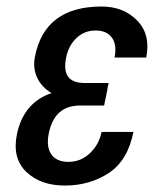

<svg xmlns="http://www.w3.org/2000/svg" viewBox="-20 -557 476 586"><path d="M224.1 -234.9Q146 -234.9 128.9 -149.9Q120.6 -108.9 136.7 -85.9Q152.3 -63 189.5 -63Q226.6 -63 254.4 -89.4Q282.2 -115.7 290 -154.3H387.2Q370.1 -67.4 312.5 -29.3Q254.9 8.8 179.7 9.3Q104.5 9.8 60.5 -32.2Q16.6 -74.2 31.7 -147.5Q51.8 -243.7 137.2 -272.9Q106.9 -291 93.3 -320.3Q79.6 -349.6 86.9 -385.3Q117.2 -537.1 290 -537.1Q357.4 -537.1 398.9 -494.1Q440.4 -451.2 426.3 -381.3H329.6Q337.4 -420.9 321.3 -442.4Q305.7 -463.9 271.5 -463.9Q237.3 -463.9 212.9 -440.4Q188.5 -417 181.6 -379.9Q166.5 -303.7 237.8 -303.7H311.5L307.6 -285.2H308.1L305.2 -271.5L301.8 -253.4H301.3L297.9 -234.9Z"/></svg>

Font: RobotoCondensed-Italic
Style: Italic
Weight: 400
Designer: Google
Version: Version 1.200311; 2013